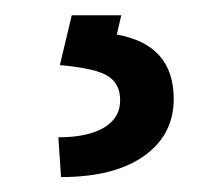

<svg xmlns="http://www.w3.org/2000/svg" viewBox="-20 -20 288 252"><path d="M139.2 0 133.3 25.4Q208 38.6 208 109.9Q208 157.2 168.9 184.8Q129.9 212.4 60.1 212.4L56.6 160.2Q95.2 160.2 116.5 147.5Q137.7 134.8 137.7 111.8Q137.7 90.3 122.1 80.1Q106.4 69.8 58.6 65.4L74.2 0Z"/></svg>

Font: RobotoDraft
Style: Regular
Weight: 400
Version: Version 2.001101; 2014